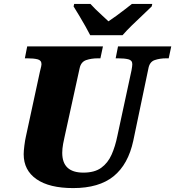

<svg xmlns="http://www.w3.org/2000/svg" viewBox="-20 -951 895 981"><path d="M354 10Q232 10 166.5 -35.5Q101 -81 101 -163Q101 -179 104.5 -207Q108 -235 112 -252L184 -585Q189 -604 190.5 -612Q192 -620 192 -623Q192 -643 172 -648Q152 -653 120 -653H107L119 -714H506L493 -653H480Q447 -653 420.5 -644Q394 -635 387 -603L310 -252Q307 -241 302.5 -216Q298 -191 298 -170Q298 -69 406 -69Q463 -69 497 -93.5Q531 -118 550 -160.5Q569 -203 580 -258L652 -592Q654 -602 655 -611Q656 -620 656 -623Q656 -643 636 -648Q616 -653 584 -653H571L583 -714H855L842 -653H829Q797 -653 770.5 -644Q744 -635 738 -600L661 -232Q635 -111 560.5 -50.5Q486 10 354 10ZM441 -771Q432 -789 416.5 -816.5Q401 -844 384.5 -871.5Q368 -899 356 -918L359 -931H442Q451 -921 468 -904Q485 -887 503.5 -870.5Q522 -854 534 -842Q552 -854 575 -870.5Q598 -887 619.5 -904Q641 -921 654 -931H758L755 -918Q736 -899 708.5 -873.5Q681 -848 653.5 -821Q626 -794 606 -771Z"/></svg>

Font: Noto Serif Black
Style: Italic
Weight: 900
Italic angle: -12°
Designer: Monotype Design Team
Foundry: Monotype Imaging Inc.
Version: Version 2.013